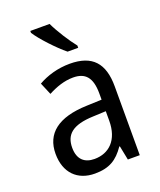

<svg xmlns="http://www.w3.org/2000/svg" viewBox="-143 -855 794 954"><g transform="rotate(-20 254.0 -378.0)"><path d="M235 -766H133V-756C157 -717 228 -641 272 -606H328V-618C298 -655 256 -721 235 -766ZM261 -546C197 -546 138 -528 93 -502L120 -438C162 -460 206 -476 253 -476C316 -476 349 -443 349 -357V-324L269 -321C117 -316 42 -256 42 -149C42 -49 101 10 193 10C270 10 312 -17 352 -75H355L370 0H433V-364C433 -486 380 -546 261 -546ZM281 -260 349 -263V-213C349 -111 293 -59 216 -59C164 -59 130 -87 130 -149C130 -218 170 -256 281 -260Z"/></g></svg>

Font: Noto Sans Khmer UI SemiCondensed
Style: Regular
Weight: 400
Width: 4
Designer: Danh Hong and the Monotype Design Team
Foundry: Monotype Imaging Inc.
Version: Version 2.002